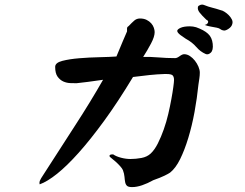

<svg xmlns="http://www.w3.org/2000/svg" viewBox="-20 -720 1040 814"><path d="M635.7 -584Q635.7 -564.5 620.1 -535.2Q604.5 -505.9 586.9 -478.5Q617.2 -479.5 651.4 -476.6Q685.5 -473.6 722.7 -473.6Q730.5 -473.6 741.7 -481.9Q752.9 -490.2 760.7 -490.2Q773.4 -490.2 785.2 -482.4Q796.9 -474.6 806.2 -462.9Q815.4 -451.2 821.3 -437.5Q827.1 -423.8 827.1 -412.1Q827.1 -400.4 825.2 -387.7Q823.2 -375 821.3 -361.3Q815.4 -303.7 804.7 -245.1Q793.9 -186.5 778.3 -135.3Q762.7 -84 743.7 -45.4Q724.6 -6.8 701.2 11.7Q694.3 16.6 677.2 24.9Q660.2 33.2 629.9 43.9Q605.5 57.6 582.5 65.4Q559.6 73.2 540 73.2Q524.4 73.2 518.6 67.9Q512.7 62.5 510.7 52.7Q508.8 43 507.8 29.8Q506.8 16.6 501 1Q498 -5.9 489.3 -15.6Q480.5 -25.4 470.7 -34.2Q460.9 -43 452.6 -49.3Q444.3 -55.7 444.3 -57.6Q443.4 -61.5 446.8 -63.5Q450.2 -65.4 455.1 -65.4H460Q472.7 -56.6 493.2 -51.3Q513.7 -45.9 533.2 -45.9Q555.7 -45.9 579.6 -50.3Q603.5 -54.7 619.1 -69.3Q635.7 -85 649.4 -112.3Q663.1 -139.6 674.3 -171.4Q685.5 -203.1 693.4 -236.8Q701.2 -270.5 706.5 -299.8Q711.9 -329.1 714.8 -351.1Q717.8 -373 717.8 -380.9Q717.8 -393.6 712.4 -399.9Q707 -406.2 685.5 -406.2H676.8Q647.5 -405.3 614.3 -401.9Q581.1 -398.4 543.9 -393.6Q479.5 -287.1 421.4 -207.5Q363.3 -127.9 313.5 -72.3Q263.7 -16.6 222.2 16.6Q180.7 49.8 148.4 61.5Q147.5 60.5 147.5 56.6Q146.5 52.7 149.4 45.4Q152.3 38.1 164.1 20.5Q235.4 -90.8 298.8 -188.5Q362.3 -286.1 417 -381.8Q343.8 -371.1 304.7 -367.2Q293.9 -367.2 278.3 -367.7Q262.7 -368.2 248.5 -374.5Q234.4 -380.9 224.1 -395Q213.9 -409.2 213.9 -436.5Q213.9 -454.1 244.1 -461.9Q274.4 -469.7 316.4 -473.1Q358.4 -476.6 402.3 -477.5Q446.3 -478.5 473.6 -480.5Q489.3 -519.5 500.5 -544.9Q511.7 -570.3 518.6 -586.9V-599.6Q518.6 -605.5 525.4 -609.4Q539.1 -624 549.3 -632.8Q559.6 -641.6 573.2 -641.6Q589.8 -641.6 601.6 -635.7Q613.3 -629.9 621.1 -621.1Q628.9 -612.3 632.3 -602.1Q635.7 -591.8 635.7 -584ZM811.5 -604.5Q844.7 -592.8 861.8 -577.1Q878.9 -561.5 881.8 -534.2Q884.8 -506.8 873.5 -496.6Q862.3 -486.3 851.6 -491.2Q829.1 -501 812 -521Q794.9 -541 767.6 -555.7L745.1 -571.3Q731.4 -582 731.4 -588.9Q731.4 -595.7 745.6 -602.1Q759.8 -608.4 785.2 -608.4Q792 -608.4 798.3 -607.4Q804.7 -606.4 811.5 -604.5ZM964.8 -618.2Q961.9 -606.4 948.7 -597.7Q935.5 -588.9 927.7 -590.8Q919.9 -591.8 914.6 -596.2Q909.2 -600.6 899.4 -602.5Q885.7 -605.5 873 -607.4Q860.4 -609.4 847.7 -614.3Q858.4 -616.2 861.8 -624Q865.2 -631.8 854.5 -636.7Q835 -655.3 825.7 -667.5Q816.4 -679.7 819.3 -691.4Q821.3 -696.3 829.6 -699.2Q837.9 -702.1 846.7 -698.2Q863.3 -691.4 879.4 -687.5Q895.5 -683.6 916 -676.8Q922.9 -675.8 932.1 -669.9Q941.4 -664.1 949.7 -655.8Q958 -647.5 962.9 -637.7Q967.8 -627.9 964.8 -618.2Z"/></svg>

Font: JasonHandwriting1
Style: Regular
Weight: 400
Version: Version 1.48.20